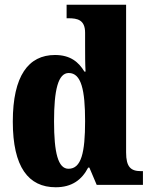

<svg xmlns="http://www.w3.org/2000/svg" viewBox="-20 -780 637 810"><path d="M215 10C283 10 325 -21 352 -73H357L388 0H583V-58H575C532 -58 512 -75 512 -137V-760H261V-703H269C307 -703 339 -696 339 -642V-590C339 -551 339 -508 341 -478H336C312 -518 277 -548 212 -548C100 -548 34 -460 34 -267C34 -75 100 10 215 10ZM269 -68C225 -68 208 -135 208 -268C208 -400 225 -472 270 -472C323 -472 339 -400 339 -269C339 -136 323 -68 269 -68Z"/></svg>

Font: Noto Serif Georgian Condensed Black
Style: Regular
Weight: 900
Width: 3
Designer: Monotype Design Team, Akaki Razmadze
Foundry: Google LLC
Version: Version 2.003